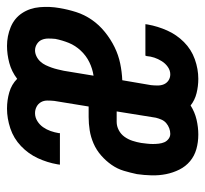

<svg xmlns="http://www.w3.org/2000/svg" viewBox="-47 -539 586 548"><g transform="rotate(90 246.0 -265.0)"><path d="M103 8Q75 8 49.5 -2.5Q24 -13 9.5 -35Q-5 -57 -7.5 -85.5Q-10 -114 -5 -142Q-1 -166 6.5 -189.5Q14 -213 28.5 -234Q43 -255 63.5 -271.5Q84 -288 106.5 -299Q129 -310 153 -315Q177 -320 201 -321L215 -403Q216 -412 216 -422Q216 -432 212.5 -440Q209 -448 201.5 -453Q194 -458 184 -458Q173 -458 163 -451Q153 -444 146.5 -433.5Q140 -423 136.5 -412.5Q133 -402 132 -390Q131 -389 131 -388.5Q131 -388 131 -387H41Q41 -389 41.5 -390.5Q42 -392 42 -394Q47 -422 59 -449Q71 -476 92 -497Q113 -518 141 -528Q169 -538 197 -538Q218 -538 238 -533Q258 -528 273 -516Q292 -528 313.5 -533Q335 -538 356 -538Q378 -538 397.5 -532.5Q417 -527 432 -514.5Q447 -502 456 -484Q465 -466 469 -446Q473 -426 472.5 -405Q472 -384 469 -363Q465 -344 459.5 -325.5Q454 -307 442.5 -290.5Q431 -274 415.5 -260.5Q400 -247 381.5 -239Q363 -231 344 -228Q325 -225 306 -225H276L260 -127Q259 -117 259 -107Q259 -97 263.5 -89Q268 -81 276.5 -76.5Q285 -72 295 -72Q307 -72 317.5 -78.5Q328 -85 335 -95Q342 -105 346 -116.5Q350 -128 352 -140Q352 -141 352 -141.5Q352 -142 352 -143H442Q442 -141 441.5 -139.5Q441 -138 441 -136Q436 -107 423.5 -80Q411 -53 389 -32Q367 -11 338.5 -1.5Q310 8 282 8Q258 8 235.5 1.5Q213 -5 197 -21Q176 -5 151.5 1.5Q127 8 103 8ZM320 -305Q332 -305 343.5 -311Q355 -317 362.5 -327.5Q370 -338 374 -350.5Q378 -363 380 -375Q381 -383 382 -391.5Q383 -400 383 -408.5Q383 -417 382 -425.5Q381 -434 378 -441Q375 -448 368.5 -453Q362 -458 354 -458Q346 -458 338 -455Q330 -452 323.5 -446.5Q317 -441 313.5 -433Q310 -425 308 -417L290 -305ZM116 -72Q124 -72 132.5 -76Q141 -80 147.5 -87Q154 -94 158 -102.5Q162 -111 165 -119.5Q168 -128 170 -136.5Q172 -145 174 -154L188 -239Q168 -236 149.5 -227Q131 -218 116.5 -202.5Q102 -187 94.5 -168.5Q87 -150 83 -130Q82 -120 82 -110Q82 -100 85.5 -91.5Q89 -83 97.5 -77.5Q106 -72 116 -72Z"/></g></svg>

Font: Iosevka Slab Medium
Style: Italic
Weight: 500
Italic angle: -9°
Monospace: yes
Designer: Belleve Invis
Foundry: Belleve Invis
Version: Version 11.1.0; ttfautohint (v1.8.3)